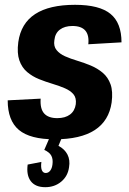

<svg xmlns="http://www.w3.org/2000/svg" viewBox="-20 -570 536 798"><path d="M207 9Q105 9 58.5 -30Q12 -69 12 -153L149 -160Q146 -118 163.5 -98.5Q181 -79 218 -79Q251 -79 271 -94Q291 -109 295 -137Q298 -163 285.5 -178Q273 -193 250 -203Q227 -213 198.5 -221.5Q170 -230 142.5 -241Q115 -252 93 -270.5Q71 -289 60.5 -319Q50 -349 56 -395Q67 -473 126 -511.5Q185 -550 292 -550Q393 -550 439 -512.5Q485 -475 485 -394L347 -386Q351 -424 334.5 -443Q318 -462 281 -462Q249 -462 229 -447Q209 -432 206 -403Q202 -378 215 -362Q228 -346 250.5 -336Q273 -326 301.5 -317.5Q330 -309 357.5 -297.5Q385 -286 407 -267.5Q429 -249 439.5 -219.5Q450 -190 444 -144Q433 -68 374 -29.5Q315 9 207 9ZM168 208Q127 208 108 183Q89 158 95 114L152 103Q149 126 154 137.5Q159 149 170 149Q181 149 188.5 139.5Q196 130 198 114Q201 92 193.5 77.5Q186 63 164 53L187 0H238L223 36Q249 50 260.5 72.5Q272 95 267 125Q262 162 234.5 185Q207 208 168 208Z"/></svg>

Font: Pathway Extreme Condensed
Style: Bold Italic
Weight: 700
Width: 3
Italic angle: -8°
Version: Version 1.001;gftools[0.9.26]